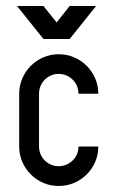

<svg xmlns="http://www.w3.org/2000/svg" viewBox="-20 -619 376 639"><path d="M175.3 -438.5Q202.6 -438.5 226.6 -428.2Q250.5 -418 268.6 -399.9Q286.6 -381.8 296.9 -357.9Q307.1 -334 307.1 -307.1H241.2Q241.2 -320.8 236.1 -332.8Q231 -344.7 221.9 -353.8Q212.9 -362.8 200.9 -367.9Q189 -373 175.3 -373Q161.6 -373 149.7 -367.9Q137.7 -362.8 128.9 -353.8Q120.1 -344.7 115 -332.8Q109.9 -320.8 109.9 -307.1V-131.3Q109.9 -117.7 115 -105.7Q120.1 -93.8 128.9 -85Q137.7 -76.2 149.7 -71Q161.6 -65.9 175.3 -65.9Q189 -65.9 200.9 -71Q212.9 -76.2 221.9 -85Q231 -93.8 236.1 -105.7Q241.2 -117.7 241.2 -131.3H307.1Q307.1 -104 296.9 -80.3Q286.6 -56.6 268.6 -38.6Q250.5 -20.5 226.6 -10.3Q202.6 0 175.3 0Q147.9 0 124.3 -10.3Q100.6 -20.5 82.5 -38.6Q64.5 -56.6 54.2 -80.3Q43.9 -104 43.9 -131.3V-307.1Q43.9 -334 54.2 -357.9Q64.5 -381.8 82.5 -399.9Q100.6 -418 124.3 -428.2Q147.9 -438.5 175.3 -438.5ZM36.6 -599.1H124.5L168.5 -544.4L211.9 -599.1H299.8L211.9 -489.3H124.5Z"/></svg>

Font: Aeronef
Style: Regular
Weight: 400
Designer: Peter Wiegel - CAT-Fonts Germany
Foundry: CAT-Fonts, Peter Wiegel
Version: Version 0.002